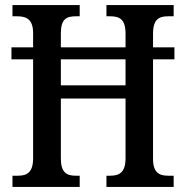

<svg xmlns="http://www.w3.org/2000/svg" viewBox="-20 -734 731 754"><path d="M29 0H293V-44H277C241 -44 219 -57 219 -112V-347H473V-113C473 -57 449 -44 413 -44H398V0H662V-44H640C606 -44 581 -56 581 -109V-501H665V-548H581V-602C581 -659 605 -670 640 -670H662V-714H398V-670H413C449 -670 473 -659 473 -602V-548H219V-603C219 -659 241 -670 277 -670H293V-714H29V-670H47C83 -670 110 -659 110 -604V-548H25V-501H110V-112C110 -57 86 -44 51 -44H29ZM219 -399V-501H473V-399Z"/></svg>

Font: Noto Serif Devanagari Condensed Medium
Style: Regular
Weight: 500
Width: 3
Designer: Universal Thirst, Indian Type Foundry and the Monotype Design Team
Foundry: Monotype Imaging Inc.
Version: Version 2.004